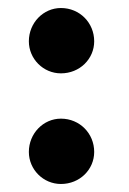

<svg xmlns="http://www.w3.org/2000/svg" viewBox="-20 -429 322 479"><path d="M132 -246C179 -246 215 -282 215 -326C215 -372 179 -409 132 -409C88 -409 52 -372 52 -326C52 -282 88 -246 132 -246ZM132 30C179 30 215 -6 215 -50C215 -96 179 -133 132 -133C88 -133 52 -96 52 -50C52 -6 88 30 132 30Z"/></svg>

Font: EB Garamond
Style: Bold
Weight: 700
Designer: Georg Duffner and Octavio Pardo
Foundry: Georg Duffner
Version: Version 1.000;PS 001.000;hotconv 1.0.88;makeotf.lib2.5.64775